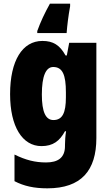

<svg xmlns="http://www.w3.org/2000/svg" viewBox="-20 -786 600 1046"><path d="M362 -752V-766H252C223 -714 201 -667 183 -617V-606H343C346 -646 352 -697 362 -752ZM211 -563C102 -563 35 -456 35 -273C35 -96 102 10 206 10C269 10 305 -18 334 -71H340C336 -49 334 -17 334 3V10C334 73 296 99 231 99C171 99 120 86 59 56V201C111 228 166 240 238 240C423 240 505 143 505 -34V-553H357L344 -484H337C306 -540 270 -563 211 -563ZM270 -421C321 -421 339 -378 339 -283V-256C339 -171 320 -132 271 -132C229 -132 208 -176 208 -271C208 -372 230 -421 270 -421Z"/></svg>

Font: Noto Sans Sinhala Condensed Black
Style: Regular
Weight: 900
Width: 3
Designer: Jelle Bosma - Monotype Design Team
Foundry: Monotype Imaging Inc.
Version: Version 2.006